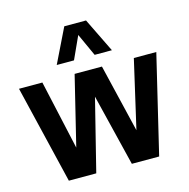

<svg xmlns="http://www.w3.org/2000/svg" viewBox="-116 -920 1015 1032"><g transform="rotate(-15 392.0 -404.0)"><path d="M141 0 10 -546.5H140L225.5 -161.5L319.5 -546.5H471.5L562 -168L649 -546.5H774L643.5 0H491.5L393.5 -400L293.5 0ZM239 -617.5 332 -808H453L546 -617.5H450L392.5 -743.5L335 -617.5Z"/></g></svg>

Font: Encode Sans Condensed
Style: Bold
Weight: 700
Width: 3
Designer: Multiple Designers
Foundry: Impallari Type
Version: Version 3.000; ttfautohint (v1.8.3) -l 8 -r 50 -G 200 -x 14 